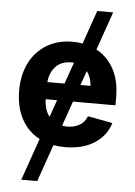

<svg xmlns="http://www.w3.org/2000/svg" viewBox="-61 -774 718 1024"><g transform="rotate(5 298.0 -262.0)"><path d="M92.3 204.1 170.9 -20.5Q107.9 -53.7 73.7 -117.7Q39.6 -181.6 39.6 -270Q39.6 -354.5 72 -418Q104.5 -481.4 163.3 -517.1Q222.2 -552.7 301.8 -552.7Q329.1 -552.7 355 -548.3L417.5 -727.5H502.9L431.2 -522.5Q488.3 -492.2 523.2 -430.7Q558.1 -369.1 558.1 -275.9V-234.9H330.6L284.2 -102.1Q297.4 -99.6 311.5 -99.6Q350.1 -99.6 377.7 -116Q405.3 -132.3 417 -164.1L549.8 -139.2Q529.8 -71.3 467 -30.3Q404.3 10.7 309.1 10.7Q276.9 10.7 247.1 5.4L177.7 204.1ZM277.3 -326.7 317.9 -441.9Q310.5 -442.4 303.2 -442.4Q250.5 -442.4 220.2 -409.9Q189.9 -377.4 185.5 -326.7ZM213.4 -143.1 245.6 -234.9H184.6Q186.5 -177.7 213.4 -143.1ZM389.6 -403.3 362.8 -326.7H417Q412.1 -374.5 389.6 -403.3Z"/></g></svg>

Font: Inter
Style: Bold
Weight: 700
Designer: Rasmus Andersson
Foundry: rsms
Version: Version 4.001;git-9221beed3